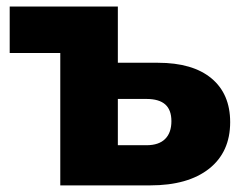

<svg xmlns="http://www.w3.org/2000/svg" viewBox="-20 -560 734 580"><path d="M162.1 -399.9H9.3V-540.3H336V-370.4H457.1Q562.2 -370.4 618.8 -323.3Q675.3 -276.2 675.3 -191Q675.3 -100.7 611.6 -50.3Q547.8 0 433.6 0H162.1ZM497.8 -194Q497.8 -228 479.1 -244.6Q460.4 -261.1 422.4 -261.1H336V-121.3H422.4Q459.8 -121.3 478.8 -140.2Q497.8 -159 497.8 -194Z"/></svg>

Font: iiserrat Thin
Style: Regular
Weight: 100
Designer: Akira Ohta
Foundry: Akira Ohta
Version: Version 1.200;Glyphs 3.3.1 (3343)